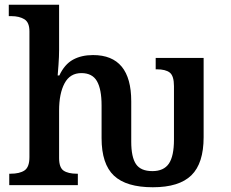

<svg xmlns="http://www.w3.org/2000/svg" viewBox="-20 -780 972 809"><path d="M408 -198V-336Q408 -404 388.5 -438Q369 -472 323 -472Q275 -472 252 -429Q229 -386 229 -314V-114Q229 -74 248 -61Q267 -48 305 -48H308V0H19V-48H24Q63 -48 83.5 -62Q104 -76 104 -118V-648Q104 -686 82.5 -699Q61 -712 28 -712H17V-760H229V-569Q229 -542 226.5 -507.5Q224 -473 223 -462H230Q252 -509 287.5 -528.5Q323 -548 372 -548Q533 -548 533 -353V-183Q533 -118 553 -88.5Q573 -59 622 -59Q670 -59 691.5 -90.5Q713 -122 713 -192V-417Q713 -460 695.5 -474Q678 -488 640 -488H636V-536H838V-202Q838 -92 786.5 -41.5Q735 9 624 9Q512 9 460 -40Q408 -89 408 -198Z"/></svg>

Font: Noto Serif SemiBold
Style: Regular
Weight: 600
Designer: Monotype Design Team
Foundry: Monotype Imaging Inc.
Version: Version 1.001